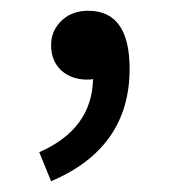

<svg xmlns="http://www.w3.org/2000/svg" viewBox="-20 -147 318 357"><path d="M53 136Q151 93 153 0Q149 1 142 1Q114 1 95 -15Q75 -33 75 -63Q75 -91 96 -110Q115 -127 144 -127Q221 -127 221 -19Q221 128 75 190Z"/></svg>

Font: Noto Sans Tobesmart edit
Style: Regular
Weight: 400
Designer: Ryoko NISHIZUKA  (kana & ideographs); Paul D. Hunt (Latin, Greek & Cyrillic); Wenlong ZHANG  (bopomofo); Sandoll Communi
Foundry: Adobe Systems Incorporated
Version: Version 1.005 Oct 7, 2021